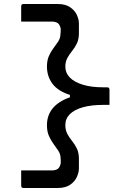

<svg xmlns="http://www.w3.org/2000/svg" viewBox="-20 -780 640 961"><path d="M215 -447Q215 -477 224.5 -499Q234 -521 247 -538Q260 -555 270.5 -571Q281 -587 282 -603Q283 -612 283.5 -620Q284 -628 284 -636Q280 -656 269.5 -664Q259 -672 238 -672H86V-749Q86 -754 89 -757Q92 -760 97 -760H268Q308 -760 331.5 -743.5Q355 -727 365 -704.5Q375 -682 375 -663V-614Q375 -584 365 -563Q355 -542 341 -525Q327 -508 317 -489.5Q307 -471 307 -446Q307 -415 329.5 -392Q352 -369 394.5 -356Q437 -343 496 -343H517Q522 -343 525 -340Q528 -337 528 -332V-255H496Q437 -255 394.5 -243Q352 -231 329.5 -208.5Q307 -186 307 -154Q307 -129 317 -110Q327 -91 341 -74Q355 -57 365 -36Q375 -15 375 15V64Q375 82 365 105Q355 128 331.5 144.5Q308 161 268 161H97Q92 161 89 158Q86 155 86 150V73H238Q259 73 269.5 65Q280 57 284 37V22Q284 15 283 7Q282 -10 271.5 -26Q261 -42 248 -59.5Q235 -77 225 -99.5Q215 -122 215 -153Q215 -203 244 -238Q273 -273 330 -293V-305Q270 -324 242.5 -361Q215 -398 215 -447Z"/></svg>

Font: Code D OnePiece
Style: Regular
Weight: 400
Version: Version 1.085; ttfautohint (v1.8.4.7-5d5b);Nerd Fonts 3.0.2